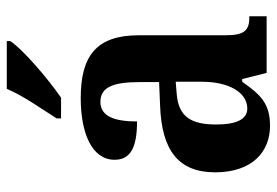

<svg xmlns="http://www.w3.org/2000/svg" viewBox="-145 -661 816 566"><g transform="rotate(-90 263.0 -378.0)"><path d="M197 -619V-606H258C315 -645 403 -721 425 -756V-766H284C266 -721 224 -662 197 -619ZM175 10C241 10 267 -18 305 -72H313L331 0H498V-51H495C455 -51 442 -67 442 -122V-377C442 -503 380 -548 257 -548C155 -548 75 -516 75 -448C75 -401 112 -382 188 -382C188 -449 203 -490 246 -490C291 -490 304 -448 304 -374V-317L233 -314C103 -309 38 -260 38 -152C38 -42 99 10 175 10ZM226 -57C194 -57 179 -90 179 -148C179 -222 201 -259 268 -265L305 -268V-191C305 -112 274 -57 226 -57Z"/></g></svg>

Font: Noto Serif Ethiopic Condensed
Style: Bold
Weight: 700
Width: 3
Designer: Monotype Design Team
Foundry: Monotype Imaging Inc.
Version: Version 2.102